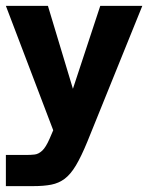

<svg xmlns="http://www.w3.org/2000/svg" viewBox="-20 -434 514 653"><path d="M0 199V93H70Q85 93 98 91.5Q111 90 123.5 78.5Q136 67 149 37L161 9L0 -414H143L228 -132L321 -414H464L277 48Q256 99 238 129Q220 159 200 174Q180 189 154.5 194Q129 199 93 199Z"/></svg>

Font: Darker Grotesque Light Black
Style: Regular
Weight: 900
Version: Version 1.000;gftools[0.9.28]